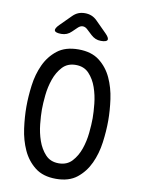

<svg xmlns="http://www.w3.org/2000/svg" viewBox="-102 -1018 804 1096"><g transform="rotate(10 300.0 -470.0)"><path d="M300 -80Q348 -80 377 -111.5Q406 -143 421.5 -187.5Q437 -232 442 -281.5Q447 -331 447 -367Q447 -402 442 -450.5Q437 -499 421.5 -543.5Q406 -588 377 -619Q348 -650 300 -650Q252 -650 223 -618.5Q194 -587 178.5 -542.5Q163 -498 158 -449.5Q153 -401 153 -366Q153 -330 158 -281Q163 -232 178.5 -187.5Q194 -143 223 -111.5Q252 -80 300 -80ZM300 10Q225 10 178.5 -26.5Q132 -63 106.5 -119Q81 -175 72 -241Q63 -307 63 -367Q63 -425 71.5 -490.5Q80 -556 105.5 -611.5Q131 -667 177.5 -703.5Q224 -740 300 -740Q375 -740 421.5 -704Q468 -668 493.5 -612.5Q519 -557 528 -492Q537 -427 537 -368Q537 -308 528 -241.5Q519 -175 493 -119Q467 -63 421 -26.5Q375 10 300 10ZM187 -810Q153 -810 148 -822Q143 -834 167 -858L230 -921Q245 -936 262 -943Q279 -950 300 -950Q321 -950 338.5 -943Q356 -936 371 -921L435 -857Q458 -834 453.5 -822Q449 -810 416 -810Q399 -810 385 -816Q371 -822 359 -833L330 -860Q316 -874 301 -874Q286 -874 272 -860L245 -834Q233 -822 218.5 -816Q204 -810 187 -810Z"/></g></svg>

Font: Maple Mono
Style: Regular
Weight: 400
Monospace: yes
Designer: subframe7536
Version: Version 7.300